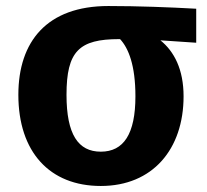

<svg xmlns="http://www.w3.org/2000/svg" viewBox="-20 -601 687 638"><path d="M632 -572C543 -577 438 -581 340 -581C136 -581 41 -463 41 -286C41 -96 145 17 315 17C487 17 590 -105 590 -281C590 -370 559 -430 513 -467L632 -459ZM315 -97C240 -97 201 -154 201 -286C201 -431 243 -471 376 -471H379C407 -441 430 -384 430 -281C430 -156 391 -97 315 -97Z"/></svg>

Font: Glow Sans TC Normal
Style: Bold
Weight: 700
Designer: Ryoko NISHIZUKA (kana, bopomofo & ideographs); Paul D. Hunt (Latin, Greek & Cyrillic); Sandoll Communications, Soo-young
Version: Version 0.93